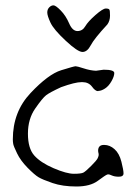

<svg xmlns="http://www.w3.org/2000/svg" viewBox="-20 -675 507 708"><path d="M376 -585Q327.1 -532.2 314.5 -507.8Q301.8 -483.4 284.2 -483.4Q266.6 -483.4 222.2 -524.9Q177.7 -566.4 166 -591.8Q154.3 -617.2 154.3 -628.9Q154.3 -640.6 161.6 -647.9Q168.9 -655.3 177.2 -655.3Q185.5 -655.3 204.1 -636.2Q222.7 -617.2 234.9 -588.9Q247.1 -560.5 265.6 -560.5Q284.2 -560.5 294.4 -578.1Q304.7 -595.7 332 -619.6Q359.4 -643.6 370.1 -643.6Q380.9 -643.6 383.3 -639.6Q385.7 -635.7 385.7 -617.2Q385.7 -598.6 376 -585ZM284.2 -372.1H280.3Q256.8 -372.1 205.1 -353.5Q163.1 -334 149.9 -323.7Q136.7 -313.5 109.9 -274.9Q83 -236.3 83 -182.1Q83 -127.9 106.4 -101.6Q129.9 -75.2 177.7 -54.7Q225.6 -34.2 252.4 -34.2Q279.3 -34.2 287.6 -38.6Q295.9 -43 315.9 -63Q335.9 -83 339.8 -90.8Q342.8 -96.7 343.8 -102.5Q343.8 -102.5 343.8 -107.4Q341.8 -115.2 341.8 -119.1Q341.8 -140.6 363.3 -140.6Q363.3 -140.6 364.3 -140.6Q384.8 -140.6 402.3 -125Q419.9 -109.4 427.7 -78.6Q435.5 -47.9 435.5 -35.6Q435.5 -23.4 418 -23.4Q402.3 -23.4 391.6 -28.3Q383.8 -32.2 377.9 -32.2Q377 -31.2 375 -31.2Q369.1 -29.3 340.8 -8.3Q312.5 12.7 261.7 12.7Q210.9 12.7 173.8 0Q136.7 -12.7 122.1 -21.5Q107.4 -30.3 81.5 -56.6Q55.7 -83 43 -109.4Q30.3 -135.7 28.8 -144Q27.3 -152.3 27.3 -161.1Q27.3 -262.7 92.8 -332Q158.2 -401.4 205.6 -416Q252.9 -430.7 258.8 -430.7Q264.6 -430.7 288.6 -422.9Q312.5 -415 334 -414.1L362.3 -418Q401.4 -418 401.4 -405.8Q401.4 -393.6 391.1 -375.5Q380.9 -357.4 367.2 -348.6Q353.5 -339.8 342.8 -339.8L341.8 -338.9Q331.1 -338.9 319.3 -355.5Q306.6 -372.1 284.2 -372.1Z"/></svg>

Font: Drukaatie burti
Style: Light
Weight: 300
Version: Version 0.14